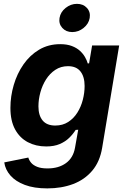

<svg xmlns="http://www.w3.org/2000/svg" viewBox="-20 -788 672 1023"><path d="M232.1 215.8Q161.5 215.8 112.3 197.2Q63.1 178.6 35.6 147.2Q8.1 115.8 2.7 77.3L130.9 51.5Q135 66.2 146.1 79.4Q157.3 92.5 178.3 100.9Q199.4 109.4 233.3 109.4Q292.3 109.4 331.3 81.2Q370.3 52.9 379.7 -1L396.7 -96.7L383.1 -95.8Q369.3 -73.6 348.6 -53.4Q328 -33.2 298.1 -20.5Q268.3 -7.7 226 -7.7Q171.3 -7.7 128.2 -30.5Q85.1 -53.2 60.3 -98.8Q35.5 -144.4 35.5 -212.9Q35.5 -275.1 53.3 -335.5Q71 -395.8 105.1 -444.9Q139.3 -494.1 188.6 -523.4Q237.9 -552.7 300.8 -552.7Q336.8 -552.7 362.6 -542.9Q388.5 -533.1 405.7 -517.4Q422.9 -501.7 433 -483.8Q443.1 -466 447.7 -449.7L454.8 -450.8L470.8 -545.9H615L524.2 0.2Q511.9 74 471.3 121.7Q430.8 169.5 369.2 192.7Q307.6 215.8 232.1 215.8ZM274.3 -119.1Q314.1 -119.1 343.5 -138.2Q373 -157.2 392.4 -188.3Q411.9 -219.4 421.3 -256.5Q430.8 -293.6 430.8 -329.8Q430.8 -379.1 408.8 -407.2Q386.8 -435.4 342.4 -435.4Q304.2 -435.4 274.8 -415.9Q245.3 -396.4 225.2 -364.7Q205.1 -333 195 -295.3Q184.8 -257.6 184.8 -221.2Q184.8 -173.1 207.1 -146.1Q229.5 -119.1 274.3 -119.1ZM365 -617.1Q331.9 -617.1 312 -639.2Q292.1 -661.3 297.2 -692.3Q302.3 -723.9 329.6 -745.7Q357 -767.5 390 -767.5Q423.4 -767.5 443.2 -745.7Q463.1 -723.8 457.9 -692.3Q452.8 -661.3 425.5 -639.2Q398.3 -617.1 365 -617.1Z"/></svg>

Font: Inter Variable
Style: Italic
Weight: 400
Italic angle: -9.39999°
Designer: Rasmus Andersson
Foundry: rsms
Version: Version 4.001;git-9221beed3